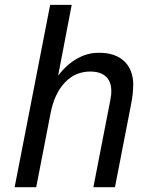

<svg xmlns="http://www.w3.org/2000/svg" viewBox="-20 -780 642 800"><path d="M189 -759.8H278.8L222.2 -464.8Q258.3 -511.7 301.8 -536.1Q322.8 -547.9 344.7 -554Q366.7 -560.1 394 -560.1Q426.3 -560.1 452.6 -551.3Q479 -542.5 497.6 -524.9Q516.1 -507.8 525.6 -482.7Q535.2 -457.5 535.2 -428.2Q535.2 -419.9 534.4 -408.4Q533.7 -397 532.7 -387.2Q531.7 -377.4 530 -366.7Q528.3 -356 524.9 -338.9L459 0H369.1L435.1 -339.4Q436.5 -343.8 436 -343.5Q435.5 -343.3 436.5 -346.2Q438.5 -356.4 439.7 -363.5Q440.9 -370.6 441.9 -376.5Q442.9 -382.3 443.4 -387.5Q443.8 -392.6 443.8 -398.9Q443.8 -420.4 438.2 -435.3Q432.6 -450.2 421.4 -460.9Q398.9 -481.9 356.4 -481.9Q293.5 -481.9 250.5 -436.5Q207 -390.6 190.9 -309.1L130.9 0H41Z"/></svg>

Font: Hack
Style: Italic
Weight: 400
Italic angle: -11°
Monospace: yes
Designer: Christopher Simpkins
Foundry: Christopher Simpkins
Version: Version 2.019; ttfautohint (v1.4.1) -l 4 -r 80 -G 350 -x 0 -